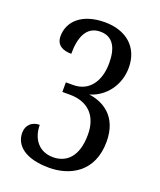

<svg xmlns="http://www.w3.org/2000/svg" viewBox="-137 -809 751 904"><g transform="rotate(20 238.5 -357.0)"><path d="M218 10C319 10 431 -43 431 -198C431 -327 347 -370 278 -379C353 -400 410 -471 410 -561C410 -665 337 -724 232 -724C117 -724 57 -665 57 -591C57 -545 92 -530 133 -530C133 -609 155 -675 227 -675C288 -675 316 -629 316 -550C316 -454 268 -395 192 -395H155V-347H192C287 -347 337 -290 337 -199C337 -85 282 -43 218 -43C147 -43 108 -96 108 -165C70 -165 43 -141 43 -102C43 -41 95 10 218 10Z"/></g></svg>

Font: Noto Serif Lao Cond
Style: Regular
Weight: 400
Width: 3
Designer: Monotype Design Team
Foundry: Monotype Imaging Inc.
Version: Version 2.004